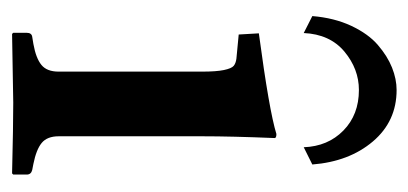

<svg xmlns="http://www.w3.org/2000/svg" viewBox="-204 -488 693 326"><g transform="rotate(90 143.0 -324.5)"><path d="M229.5 -493.2Q228 -534.2 201.2 -560.5Q174.3 -586.9 132.3 -586.9Q96.7 -586.9 67.1 -562.3Q37.6 -537.6 35.6 -493.2L6.8 -507.8Q9.8 -544.9 23.4 -574Q37.1 -603 55.9 -619.1Q74.7 -635.3 94.2 -643.1Q113.8 -650.9 132.3 -650.9Q185.5 -650.9 219.7 -610.6Q253.9 -570.3 258.8 -507.8ZM210.9 -321.3V-77.1Q210.9 -57.6 222.2 -48.3Q233.4 -39.1 257.8 -34.2L268.1 -32.2Q275.9 -30.3 275.9 -22.9V0L273.9 2Q192.9 0 153.8 0L37.1 2L35.2 0V-22.9Q35.2 -31.2 42 -32.2L54.2 -34.2Q78.6 -38.6 89.8 -47.9Q101.1 -57.1 101.1 -77.1V-320.8Q101.1 -344.7 98.4 -357.7Q95.7 -370.6 91.3 -374.3Q86.9 -377.9 79.1 -378.9L38.1 -382.8L36.1 -417Q167.5 -434.6 207 -446.8Q213.9 -446.8 213.9 -443.8Q210.9 -371.1 210.9 -321.3Z"/></g></svg>

Font: Linux Libertine G
Style: Semibold
Weight: 600
Designer: Philipp H. Poll
Foundry: Philipp H. Poll
Version: Version 5.1.1